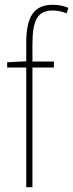

<svg xmlns="http://www.w3.org/2000/svg" viewBox="-20 -785 307 805"><path d="M206 -502V-527H116V-600C116 -701 138 -741 201 -741C220 -741 241 -737 259 -729L267 -752C250 -759 228 -765 202 -765C120 -765 90 -713 90 -604V-528L10 -524V-502H90V0H116V-502Z"/></svg>

Font: Noto Sans Myanmar UI Condensed Thin
Style: Regular
Weight: 100
Width: 3
Designer: Monotype Design Team
Foundry: Monotype Imaging Inc.
Version: Version 2.103